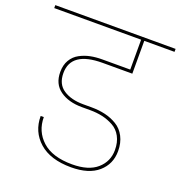

<svg xmlns="http://www.w3.org/2000/svg" viewBox="-169 -855 920 978"><g transform="rotate(20 291.0 -365.5)"><path d="M-35 -724V-740H617V-724H453V-546H292Q122 -546 122 -429Q122 -369 164 -341.5Q206 -314 271 -314H316Q356 -314 390.5 -306Q425 -298 455 -280Q485 -262 502.5 -228.5Q520 -195 520 -150Q520 -80 469 -35.5Q418 9 322 9Q210 9 149 -45Q88 -99 88 -184H105Q105 -107 160 -57Q215 -7 322 -7Q411 -7 457 -47.5Q503 -88 503 -150Q503 -192 486.5 -222.5Q470 -253 441.5 -268.5Q413 -284 382 -291Q351 -298 315 -298H270Q197 -298 151 -331Q105 -364 105 -429Q105 -467 121 -494Q137 -521 164 -535.5Q191 -550 220.5 -556Q250 -562 284 -562H436V-724Z"/></g></svg>

Font: Poppins Thin
Style: Regular
Weight: 250
Designer: Ninad Kale (Devanagari), Jonny Pinhorn (Latin)
Foundry: Indian Type Foundry
Version: Version 3.200;PS 1.000;hotconv 16.6.54;makeotf.lib2.5.65590